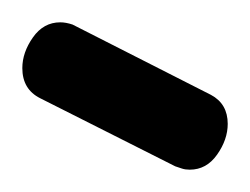

<svg xmlns="http://www.w3.org/2000/svg" viewBox="-20 -729 224 172"><path d="M150 -577Q146 -577 143 -578Q140 -579 137 -580L16 -641Q0 -649 0 -668Q0 -682 9.5 -695.5Q19 -709 34 -709Q39 -709 45 -707L169 -644Q184 -636 184 -618Q184 -604 174.5 -590.5Q165 -577 150 -577Z"/></svg>

Font: Dosis ExtraLight SemiBold
Style: Regular
Weight: 600
Version: Version 3.001; ttfautohint (v1.8.2)